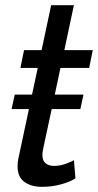

<svg xmlns="http://www.w3.org/2000/svg" viewBox="-20 -716 379 743"><path d="M37 -350H104L126 -453H59L73 -522H141L178 -696H266L229 -522H339L325 -453H214L192 -350H303L291 -294H180L148 -145Q144 -126 144 -117Q144 -94 156.5 -84Q169 -74 189 -74Q213 -74 235.5 -82.5Q258 -91 266 -96L272 -26Q253 -13 217.5 -3Q182 7 142 7Q101 7 74.5 -12Q48 -31 48 -73Q48 -87 51 -102L92 -294H25Z"/></svg>

Font: PTCRaleway Medium
Style: Italic
Weight: 500
Italic angle: -12°
Designer: Matt McInerney, Pablo Impallari, Rodrigo Fuenzalida
Foundry: Matt McInerney, Pablo Impallari, Rodrigo Fuenzalida
Version: Version 3.000g; ttfautohint (v1.5) -l 8 -r 28 -G 28 -x 14 -D